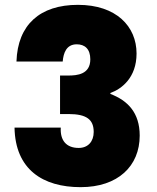

<svg xmlns="http://www.w3.org/2000/svg" viewBox="-20 -767 650 793"><path d="M239 -513C242 -548 254 -584 297 -584C330 -584 353 -565 353 -522C353 -460 299 -455 262 -455H228V-296H263C338 -296 367 -273 367 -222C367 -183 344 -156 305 -156C253 -156 228 -188 231 -240H40C43 -67 157 6 313 6C467 6 557 -81 557 -207C557 -302 507 -352 436 -379V-383C481 -399 544 -445 544 -546C544 -658 460 -747 302 -747C145 -747 53 -665 48 -513Z"/></svg>

Font: SVN-Poppins ExtraBold
Style: Regular
Weight: 800
Designer: Ninad Kale (Devanagari), Jonny Pinhorn (Latin)
Foundry: Indian Type Foundry
Version: Version 3.002 2017; ttfautohint (v1.8.3)